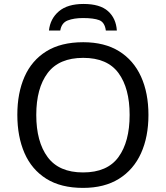

<svg xmlns="http://www.w3.org/2000/svg" viewBox="-20 -916 817 946"><path d="M711.4 -349.6Q711.4 -241.7 674.8 -160.9Q638.2 -80.1 566.4 -35.2Q494.6 9.8 389.2 9.8Q279.8 9.8 208 -35.4Q136.2 -80.6 100.8 -161.6Q65.4 -242.7 65.4 -350.6Q65.4 -457.5 100.8 -537.8Q136.2 -618.2 208.3 -663.1Q280.3 -708 390.1 -708Q495.1 -708 566.7 -663.6Q638.2 -619.1 674.8 -538.6Q711.4 -458 711.4 -349.6ZM158.7 -349.6Q158.7 -217.8 214.6 -142.1Q270.5 -66.4 389.2 -66.4Q508.8 -66.4 563.7 -142.1Q618.7 -217.8 618.7 -349.6Q618.7 -481.4 563.7 -556.2Q508.8 -630.9 390.1 -630.9Q271 -630.9 214.8 -556.2Q158.7 -481.4 158.7 -349.6ZM391.6 -896.5Q472.7 -896.5 512.2 -861.1Q551.8 -825.7 555.7 -765.6H501.5Q496.1 -806.2 468.8 -816.7Q441.4 -827.1 389.2 -827.1Q344.7 -827.1 314 -815.4Q283.2 -803.7 276.9 -765.6H221.2Q227.5 -824.2 270.3 -860.4Q313 -896.5 391.6 -896.5Z"/></svg>

Font: Lunasima
Style: Regular
Weight: 400
Designer: The DocRepair Project, Monotype Design Team
Foundry: Google
Version: Version 2.009